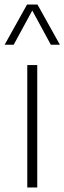

<svg xmlns="http://www.w3.org/2000/svg" viewBox="-44 -828 284 848"><path d="M76.5 0V-540.5H120.5V0ZM-23.5 -630.5 75.5 -808H121.5L220.5 -630.5H180.5L98.5 -781.5L16.5 -630.5Z"/></svg>

Font: Encode Sans SmCnd XLt
Style: Regular
Weight: 200
Width: 4
Designer: Multiple Designers
Foundry: Impallari Type
Version: Version 3.002; ttfautohint (v1.8.3) -l 8 -r 50 -G 200 -x 14 